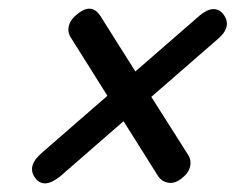

<svg xmlns="http://www.w3.org/2000/svg" viewBox="-20 -564 547 446"><path d="M61.5 -151Q41 -179 79.5 -211L229.5 -341.5L145 -476Q136 -489.5 140.2 -504.8Q144.5 -520 160.5 -532Q192.5 -557.5 212.5 -528L294.5 -398L444.5 -528.5Q460.5 -542 475 -542.8Q489.5 -543.5 499.5 -530Q520 -501.5 485 -472.5L331.5 -339L416.5 -205Q425 -192 421.5 -177Q418 -162 402.5 -150Q386.5 -137 371.2 -139.5Q356 -142 347.5 -154.5L267 -282.5L120 -154.5Q81.5 -123.5 61.5 -151Z"/></svg>

Font: Fraunces 144pt S100 SemiBold
Style: Italic
Weight: 600
Italic angle: -16°
Version: Version 1.000; ttfautohint (v1.8.3)